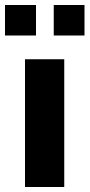

<svg xmlns="http://www.w3.org/2000/svg" viewBox="-36 -748 358 768"><path d="M64 0V-511H221V0ZM-16 -606V-728H108V-606ZM179 -606V-728H302V-606Z"/></svg>

Font: Chivo Medium
Style: Bold
Weight: 700
Version: Version 2.002